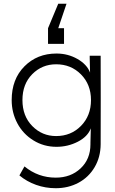

<svg xmlns="http://www.w3.org/2000/svg" viewBox="-20 -766 610 1019"><path d="M277.8 -43.9Q356.9 -43.9 409.9 -97.9Q462.9 -151.9 462.9 -234.9Q462.9 -317.4 409.9 -371.1Q356.9 -424.8 277.8 -424.8Q203.1 -424.8 151.1 -372.3Q99.1 -319.8 99.1 -234.9Q99.1 -149.9 151.4 -96.9Q203.6 -43.9 277.8 -43.9ZM42 -234.9Q42 -345.7 109.6 -413.8Q177.2 -481.9 279.8 -481.9Q340.3 -481.9 390.9 -453.1Q441.4 -424.3 458 -380.9L456.1 -458V-470.2H514.2Q515.1 -235.4 514.2 0Q513.7 67.9 482.2 121.3Q450.7 174.8 396.5 203.9Q342.3 232.9 275.9 232.9Q221.2 232.9 171.4 215.1Q121.6 197.3 83 165L109.9 117.2Q182.6 176.8 275.9 176.8Q355.5 176.8 407.7 127.7Q460 78.6 460 0V-7.8L461.9 -85Q445.8 -41 393.1 -13.9Q340.3 13.2 279.8 13.2Q212.4 13.2 157.5 -20.8Q102.5 -54.7 72.3 -111.3Q42 -168 42 -234.9ZM234.9 -533.2V-616.2L289.1 -746.1H333L289.1 -616.2H319.8V-533.2Z"/></svg>

Font: Kreadon Light
Style: Regular
Weight: 300
Designer: kohakuno
Foundry: StudioGnu
Version: Version 1.000;Glyphs 3.1.2 (3151)